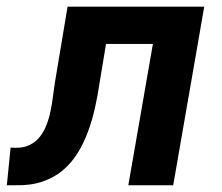

<svg xmlns="http://www.w3.org/2000/svg" viewBox="-50 -548 657 568"><path d="M554.2 -528.3 462.4 0H329.6L402.3 -418H263.7L244.6 -303.2Q239.3 -266.1 231 -229Q222.7 -191.9 210 -157.7Q197.3 -123.5 179.2 -94.5Q161.1 -65.4 135.5 -43.9Q109.9 -22.5 75.4 -10.7Q41 1 -3.4 0H-29.8L-18.6 -111.3L-4.4 -110.8Q20.5 -110.4 38.3 -119.4Q56.2 -128.4 68.1 -143.6Q80.1 -158.7 87.6 -178.5Q95.2 -198.2 99.6 -219.7Q104 -241.2 106.7 -262.9Q109.4 -284.7 112.3 -303.2L149.9 -528.3Z"/></svg>

Font: Roboto Mono
Style: Bold Italic
Weight: 700
Designer: Google
Version: Version 2.000985; 2015; ttfautohint (v1.3)